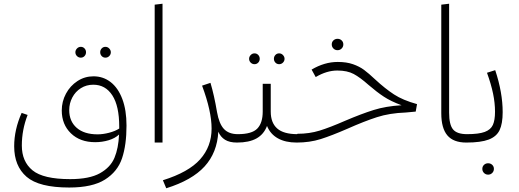

<svg xmlns="http://www.w3.org/2000/svg" viewBox="-20 -764 2780 1029"><path d="M658 -91Q658 13 634 84.5Q610 156 542.5 198.5Q475 241 351 241Q189 241 122.5 183.5Q56 126 56 20Q56 -69 96 -159L128 -148Q97 -68 97 16Q97 102 154.5 149Q212 196 356 196Q459 196 515.5 164.5Q572 133 593.5 81.5Q615 30 618 -43Q597 -23 562.5 -12.5Q528 -2 490 -2Q409 -2 360 -49.5Q311 -97 311 -172Q311 -220 333.5 -262Q356 -304 395 -329.5Q434 -355 481 -355Q533 -355 573 -324Q613 -293 635.5 -233.5Q658 -174 658 -91ZM619 -75V-85Q619 -196 582 -253Q545 -310 480 -310Q443 -310 413.5 -291.5Q384 -273 367.5 -241.5Q351 -210 351 -174Q351 -114 391 -79Q431 -44 503 -44Q532 -44 564.5 -52.5Q597 -61 619 -75ZM384 -484Q384 -495 392.5 -504Q401 -513 413 -513Q425 -513 433 -504.5Q441 -496 441 -484Q441 -472 433 -463.5Q425 -455 413 -455Q401 -455 392.5 -463.5Q384 -472 384 -484ZM517 -484Q517 -496 525 -504.5Q533 -513 545 -513Q557 -513 565.5 -504Q574 -495 574 -484Q574 -472 565.5 -463.5Q557 -455 545 -455Q533 -455 525 -463.5Q517 -472 517 -484Z M809 0V-739L851 -744V0Z M1270 -23 1250 0Q1210 0 1186 -15Q1162 -30 1150 -58Q1144 54 1076.5 128Q1009 202 871 245L853 202Q991 159 1052.5 90Q1114 21 1114 -75Q1114 -168 1063 -305L1108 -320Q1128 -253 1143 -164Q1154 -101 1180 -73Q1206 -45 1255 -45Z M1590 -23 1570 0Q1510 0 1469.5 -22.5Q1429 -45 1411 -89Q1394 -44 1354.5 -22Q1315 0 1250 0L1230 -23L1255 -45Q1330 -45 1359 -75Q1388 -105 1388 -166V-315H1431V-166Q1431 -106 1465.5 -75.5Q1500 -45 1574 -45ZM1315 -449Q1315 -460 1323.5 -469Q1332 -478 1344 -478Q1356 -478 1364 -469.5Q1372 -461 1372 -449Q1372 -437 1364 -428.5Q1356 -420 1344 -420Q1332 -420 1323.5 -428.5Q1315 -437 1315 -449ZM1448 -449Q1448 -461 1456 -469.5Q1464 -478 1476 -478Q1488 -478 1496.5 -469Q1505 -460 1505 -449Q1505 -437 1496.5 -428.5Q1488 -420 1476 -420Q1464 -420 1456 -428.5Q1448 -437 1448 -449Z M1991 -338Q2044 -289 2091.5 -258Q2139 -227 2215 -206L2208 -166L2155 -161Q2068 -158 2000 -136Q1932 -114 1842 -74Q1757 -37 1698.5 -18.5Q1640 0 1570 0L1550 -23L1574 -47Q1638 -47 1693 -64Q1748 -81 1828 -116Q1917 -154 1982.5 -174.5Q2048 -195 2132 -200Q2075 -221 2037 -246Q1999 -271 1955 -309Q1910 -349 1875.5 -367.5Q1841 -386 1788 -386Q1731 -386 1672 -351L1650 -391Q1719 -432 1790 -432Q1837 -432 1871.5 -420Q1906 -408 1931 -389.5Q1956 -371 1991 -338ZM1758 -526Q1758 -539 1767 -547.5Q1776 -556 1789 -556Q1802 -556 1811 -547.5Q1820 -539 1820 -526Q1820 -513 1811 -504Q1802 -495 1789 -495Q1776 -495 1767 -504Q1758 -513 1758 -526Z M2345 -739 2387 -744V-160Q2387 -96 2408 -70.5Q2429 -45 2483 -45L2499 -23L2479 0Q2410 0 2377.5 -38.5Q2345 -77 2345 -157Z M2633 -165Q2633 -212 2622.5 -262.5Q2612 -313 2590 -374L2634 -388Q2674 -268 2674 -163Q2674 -101 2657.5 -66.5Q2641 -32 2599 -16Q2557 0 2479 0L2459 -23L2483 -45Q2546 -45 2578 -57Q2610 -69 2621.5 -94.5Q2633 -120 2633 -165ZM2565 141Q2565 128 2574 119.5Q2583 111 2596 111Q2609 111 2618 119.5Q2627 128 2627 141Q2627 154 2618 163Q2609 172 2596 172Q2583 172 2574 163Q2565 154 2565 141Z"/></svg>

Font: FiraGO ExtraLight
Style: Regular
Weight: 200
Designer: bBox Type
Foundry: bBox Type GmbH
Version: Version 1.001